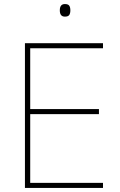

<svg xmlns="http://www.w3.org/2000/svg" viewBox="-20 -927 590 947"><path d="M103 0V-714H488V-689H129V-389H468V-364H129V-25H488V0ZM327 -876Q327 -861 321.5 -853Q316 -845 300 -845Q275 -845 275 -876Q275 -907 300 -907Q316 -907 321.5 -899Q327 -891 327 -876Z"/></svg>

Font: Noto Sans UI Thin
Style: Regular
Weight: 250
Designer: Monotype Design Team
Foundry: Monotype Imaging Inc.
Version: Version 1.001